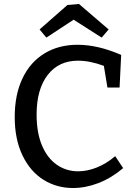

<svg xmlns="http://www.w3.org/2000/svg" viewBox="-20 -935 681 965"><path d="M599 -90Q540 -40 475 -15Q410 10 347 10Q265 10 198.5 -31.5Q132 -73 93 -154Q54 -235 54 -347Q54 -459 93 -541Q132 -623 203.5 -666.5Q275 -710 370 -710Q472 -710 589 -659L581 -495H520L502 -604Q432 -630 372 -630Q275 -630 219.5 -558Q164 -486 164 -359Q164 -268 191 -204Q218 -140 265.5 -107Q313 -74 373 -74Q418 -74 466 -93Q514 -112 559 -150ZM377 -915 526 -787 491 -746 350 -836 213 -746 179 -787 319 -910Z"/></svg>

Font: Bitter Pro Medium
Style: Regular
Weight: 500
Designer: Sol Matas, and Bitter project Authors
Foundry: Sol Matas
Version: Version 1.010